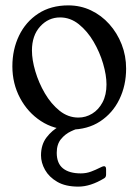

<svg xmlns="http://www.w3.org/2000/svg" viewBox="-20 -471 515 714"><path d="M240.8 11Q180.8 11 132 -20.9Q83.2 -52.8 54.6 -106.4Q26 -160 26 -224.2Q26 -287 50.8 -338.4Q75.5 -389.8 122.2 -420.4Q169 -451 234.2 -451Q279.2 -451 318.2 -432.5Q357.2 -414 386.5 -381.2Q415.8 -348.5 432.4 -306.1Q449 -263.8 449 -216Q449 -153.2 424 -101.8Q399 -50.2 352.4 -19.6Q305.8 11 240.8 11ZM271.5 -33.8Q299 -33.8 322.9 -48.4Q346.8 -63 361.4 -90.6Q376 -118.2 376 -157Q376 -191.5 363.4 -234.4Q350.8 -277.2 327.9 -316.2Q305 -355.2 273.2 -380.8Q241.5 -406.2 203.5 -406.2Q160 -406.2 129.4 -372.6Q98.8 -339 98.8 -283Q98.8 -248.5 111.4 -205.8Q124 -163 146.9 -123.9Q169.8 -84.8 201.5 -59.2Q233.2 -33.8 271.5 -33.8ZM311.5 -16Q312.8 -14 314.1 -11Q315.5 -8 315.5 -6Q315.5 0 304.5 0Q300.5 0 282.9 3.6Q265.2 7.2 243.8 17.4Q222.2 27.5 206.6 46.6Q191 65.8 191 97.2Q191 136.5 214.2 155.1Q237.5 173.8 280.5 173.8Q301 173.8 318.9 167Q336.8 160.2 349.6 153.6Q362.5 147 366.5 147Q374.5 147 374.5 158V178Q374.5 188 367.5 192Q316.5 223 271.5 223Q223.5 223 193 205.2Q162.5 187.5 147.5 160.8Q132.5 134 132.5 107Q132.5 67 153 40.1Q173.5 13.2 202.2 -2.1Q231 -17.5 256.5 -24Q282 -30.5 292 -30.5Q302.5 -30.5 307 -22.5Z"/></svg>

Font: Young Serif Light
Style: Regular
Weight: 300
Designer: Bastien Sozeau
Foundry: NBR — Bastien Sozeau
Version: Version 5.001